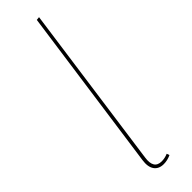

<svg xmlns="http://www.w3.org/2000/svg" viewBox="-258 -733 742 742"><g transform="rotate(-45 113.5 -361.5)"><path d="M173.3 -733.4 79.6 -60.1Q71.3 -3.9 114.7 -3.9Q131.8 -3.9 148.9 -11.2L152.8 0Q132.8 9.3 112.8 9.3Q85.9 9.3 73.2 -8.8Q60.5 -26.9 65.4 -60.5L159.7 -731.9Z"/></g></svg>

Font: Fira Sans Compressed Hair
Style: Italic
Weight: 100
Width: 3
Italic angle: -8°
Designer: Carrois Corporate & Edenspiekermann AG
Foundry: Carrois Corporate GbR & Edenspiekermann AG
Version: Version 4.203;PS 004.203;hotconv 1.0.88;makeotf.lib2.5.64775